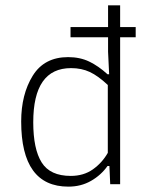

<svg xmlns="http://www.w3.org/2000/svg" viewBox="-20 -687 564 716"><path d="M59 -234Q59 -335 102 -404.5Q145 -474 234 -474Q278 -474 312.5 -457.5Q347 -441 381 -410H387L383 -494V-548H243V-586H383V-667H428V-586H486V-548H428V0H391L388 -68H381Q357 -34 319.5 -12.5Q282 9 235 9Q59 9 59 -234ZM382 -117V-370Q346 -404 315 -418.5Q284 -433 245 -433Q104 -433 104 -231Q104 -131 135.5 -81Q167 -31 244 -31Q292 -31 326.5 -55.5Q361 -80 382 -117Z"/></svg>

Font: Athiti Light
Style: Regular
Weight: 300
Designer: CadsonDemak Team
Foundry: CadsonDemak
Version: Version 1.032